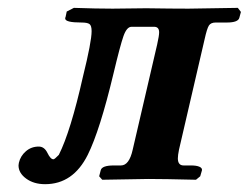

<svg xmlns="http://www.w3.org/2000/svg" viewBox="-20 -454 630 486"><path d="M78.1 -83Q92.3 -83 100.1 -66.9Q107.9 -50.8 115.2 -50.8Q118.2 -50.8 128.9 -62Q158.7 -121.1 189.9 -259.8Q211.9 -348.6 211.9 -375Q211.9 -389.2 206.5 -393.1Q201.2 -397 186 -397Q145 -397 145 -407.2Q145 -409.2 146 -411.1L148.9 -424.8L167 -434.1Q225.1 -432.1 265.1 -432.1L350.1 -433.1Q415 -432.1 457 -432.1L582 -434.1L589.8 -423.8L585.9 -409.2Q583 -397 554.2 -397H525.9Q513.7 -397 508.8 -389.4Q503.9 -381.8 498 -355L433.1 -75.2Q430.2 -61 430.2 -53.2Q430.2 -35.2 444.8 -35.2H463.9Q477.1 -35.2 484.6 -32Q492.2 -28.8 491.2 -22.9L486.8 -7.8L476.1 1Q395 -1 355 -1L238.8 1L231 -7.8L234.9 -22.9Q237.8 -35.2 268.1 -35.2H286.1Q307.1 -35.2 315.9 -75.2L377.9 -341.8Q382.8 -363.8 382.8 -372.1Q382.8 -386.2 370.1 -386.2H313Q300.8 -386.2 292.5 -362.5Q284.2 -338.9 267.1 -267.1Q232.9 -124 202.1 -62Q165 12.2 94.2 12.2Q65.4 12.2 46.1 -2Q26.9 -16.1 26.9 -35.2Q26.9 -36.1 27.3 -38.6Q27.8 -41 27.8 -42Q31.7 -59.1 45.4 -71Q59.1 -83 78.1 -83Z"/></svg>

Font: Linux Libertine
Style: Semibold Italic
Weight: 600
Italic angle: -11.5°
Designer: Philipp H. Poll
Foundry: Philipp H. Poll
Version: Version 5.1.2 ; ttfautohint (v0.9)